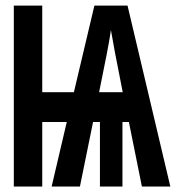

<svg xmlns="http://www.w3.org/2000/svg" viewBox="-20 -679 640 699"><path d="M30.3 0V-658.7H133.8V-343.3H249L323.7 -658.7H444.3L600.1 0H496.6L449.2 -234.9H425.8V0H343.8V-234.9H318.8L271 0H168L223.1 -234.9H133.8V0ZM340.8 -343.3H426.8L397.9 -491.2L383.8 -569.8L381.3 -552.7Q375 -509.8 340.8 -343.3Z"/></svg>

Font: Liberation Mono
Style: Bold
Weight: 700
Monospace: yes
Designer: Steve Matteson
Foundry: Ascender Corporation
Version: Version 2.1.5